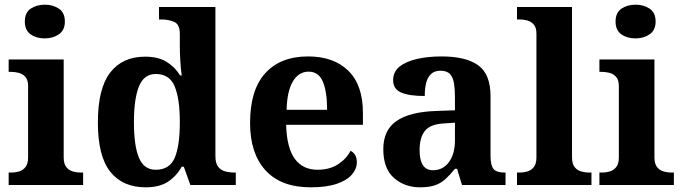

<svg xmlns="http://www.w3.org/2000/svg" viewBox="-20 -790 2915 820"><path d="M17 0V-53H29Q44 -53 60.5 -57.5Q77 -62 88.5 -76Q100 -90 100 -118V-422Q100 -449 88 -462Q76 -475 59.5 -479Q43 -483 29 -483H17V-536H252V-118Q252 -90 263.5 -76Q275 -62 292 -57.5Q309 -53 323 -53H335V0ZM171 -626Q135 -626 110.5 -643.5Q86 -661 86 -698Q86 -736 111 -753Q136 -770 172 -770Q206 -770 231.5 -753Q257 -736 257 -698Q257 -661 231.5 -643.5Q206 -626 171 -626Z M602 10Q504 10 451 -56.5Q398 -123 398 -267Q398 -412 450.5 -480Q503 -548 600 -548Q656 -548 692 -525.5Q728 -503 749 -468H756Q752 -496 750 -531Q748 -566 748 -590V-645Q748 -686 724 -696.5Q700 -707 667 -707H659V-760H900V-123Q900 -93 911.5 -78Q923 -63 942 -58Q961 -53 983 -53H987V0H793L765 -78H756Q734 -38 697.5 -14Q661 10 602 10ZM645 -65Q704 -65 726 -115.5Q748 -166 748 -269Q748 -368 726 -421Q704 -474 645 -474Q595 -474 573.5 -421Q552 -368 552 -268Q552 -167 573.5 -116Q595 -65 645 -65Z M1307 10Q1180 10 1114 -62.5Q1048 -135 1048 -265Q1048 -406 1113 -477.5Q1178 -549 1296 -549Q1405 -549 1467.5 -488Q1530 -427 1530 -308V-257H1202Q1205 -157 1239.5 -111Q1274 -65 1336 -65Q1388 -65 1424 -88.5Q1460 -112 1477 -146Q1491 -139 1497.5 -126.5Q1504 -114 1504 -97Q1504 -69 1483 -44.5Q1462 -20 1418.5 -5Q1375 10 1307 10ZM1377 -321Q1377 -398 1359 -441Q1341 -484 1298 -484Q1256 -484 1231 -442.5Q1206 -401 1204 -321Z M1774 10Q1708 10 1662.5 -30Q1617 -70 1617 -153Q1617 -234 1673 -273Q1729 -312 1841 -316L1923 -319V-374Q1923 -408 1919 -433.5Q1915 -459 1902 -473.5Q1889 -488 1861 -488Q1836 -488 1821 -474Q1806 -460 1800 -435.5Q1794 -411 1794 -380Q1727 -380 1693 -395Q1659 -410 1659 -447Q1659 -484 1687 -506Q1715 -528 1762 -538.5Q1809 -549 1865 -549Q1970 -549 2022.5 -511Q2075 -473 2075 -379V-124Q2075 -83 2088 -68Q2101 -53 2135 -53H2139V0H1953L1932 -69H1923Q1901 -42 1881.5 -24.5Q1862 -7 1837 1.5Q1812 10 1774 10ZM1829 -63Q1872 -63 1897.5 -98Q1923 -133 1923 -191V-266L1878 -263Q1818 -260 1795 -231.5Q1772 -203 1772 -149Q1772 -63 1829 -63Z M2188 0V-53H2200Q2215 -53 2231.5 -57.5Q2248 -62 2259.5 -76Q2271 -90 2271 -118V-646Q2271 -673 2259 -686Q2247 -699 2230.5 -703Q2214 -707 2200 -707H2188V-760H2423V-118Q2423 -90 2434.5 -76Q2446 -62 2463 -57.5Q2480 -53 2494 -53H2506V0Z M2540 0V-53H2552Q2567 -53 2583.5 -57.5Q2600 -62 2611.5 -76Q2623 -90 2623 -118V-422Q2623 -449 2611 -462Q2599 -475 2582.5 -479Q2566 -483 2552 -483H2540V-536H2775V-118Q2775 -90 2786.5 -76Q2798 -62 2815 -57.5Q2832 -53 2846 -53H2858V0ZM2694 -626Q2658 -626 2633.5 -643.5Q2609 -661 2609 -698Q2609 -736 2634 -753Q2659 -770 2695 -770Q2729 -770 2754.5 -753Q2780 -736 2780 -698Q2780 -661 2754.5 -643.5Q2729 -626 2694 -626Z"/></svg>

Font: Noto Serif Khojki
Style: Bold
Weight: 700
Version: Version 2.003